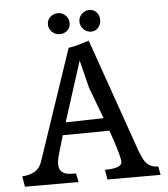

<svg xmlns="http://www.w3.org/2000/svg" viewBox="-54 -808 747 856"><g transform="rotate(-5 320.0 -380.0)"><path d="M23 0 15 -47Q50 -49 72 -62.5Q94 -76 104 -105L271 -600Q294 -603 317.5 -610Q341 -617 363 -624L541 -116Q548 -98 556.5 -80Q565 -62 581 -50Q597 -38 623 -38L630 0H392L385 -44Q421 -44 441 -51Q461 -58 461 -74Q461 -86 450.5 -122.5Q440 -159 420 -216L211 -214Q197 -167 190 -143Q183 -119 181 -107.5Q179 -96 179 -89Q179 -64 191 -53.5Q203 -43 219.5 -41Q236 -39 251 -39H255L263 0ZM346 -415 315 -539Q286 -449 265 -383Q244 -317 229 -270L399 -274Q376 -337 346 -415ZM377 -663Q358 -663 343.5 -677.5Q329 -692 329 -712Q329 -732 343.5 -746Q358 -760 377 -760Q397 -760 409.5 -746Q422 -732 422 -712Q422 -692 409.5 -677.5Q397 -663 377 -663ZM237 -664Q217 -664 202.5 -678Q188 -692 188 -712Q188 -732 202.5 -745Q217 -758 237 -758Q257 -758 271 -743.5Q285 -729 285 -709Q285 -689 271 -676.5Q257 -664 237 -664Z"/></g></svg>

Font: Maname
Style: Regular
Weight: 400
Designer: Pathum Egodawatta
Foundry: mooniak
Version: Version 1.000; ttfautohint (v1.8.4.7-5d5b)